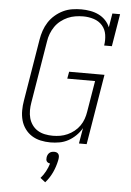

<svg xmlns="http://www.w3.org/2000/svg" viewBox="-63 -789 726 1066"><g transform="rotate(5 300.0 -256.0)"><path d="M239 8Q211 8 184 2Q157 -4 135 -18Q113 -32 97.5 -53.5Q82 -75 75 -100.5Q68 -126 68 -154.5Q68 -183 73 -211L130 -556Q134 -581 142.5 -606Q151 -631 165.5 -653.5Q180 -676 201 -694Q222 -712 246 -723.5Q270 -735 296 -739Q322 -743 347 -743Q372 -743 397 -738.5Q422 -734 443.5 -723.5Q465 -713 481.5 -696Q498 -679 507 -657L520 -735H563L533 -554H490Q495 -584 490.5 -614Q486 -644 467 -665.5Q448 -687 419.5 -696Q391 -705 361 -705Q339 -705 317 -701.5Q295 -698 274.5 -689Q254 -680 235.5 -665.5Q217 -651 204 -632Q191 -613 183 -592Q175 -571 172 -549L115 -204Q111 -182 111 -159.5Q111 -137 116.5 -116.5Q122 -96 134.5 -78.5Q147 -61 165 -50Q183 -39 205 -34.5Q227 -30 249 -30Q249 -30 249 -30Q249 -30 249 -30Q270 -30 290.5 -33.5Q311 -37 331 -46Q351 -55 368.5 -69Q386 -83 398.5 -101Q411 -119 418 -139Q425 -159 428 -179L457 -353H302L309 -392H506L441 0H398L413 -87Q400 -64 380.5 -45Q361 -26 338 -13.5Q315 -1 289.5 3.5Q264 8 239 8ZM230 231 202 209Q218 191 229.5 169.5Q241 148 248 125Q242 124 237 121.5Q232 119 229 114.5Q226 110 225.5 104Q225 98 226 92Q227 85 230 78.5Q233 72 238.5 67Q244 62 251 60Q258 58 265 58Q272 58 278 60Q284 62 288 67Q292 72 293 78.5Q294 85 293 92V94L291 105Q284 139 269 171.5Q254 204 230 231Z"/></g></svg>

Font: Iosevka Slab XLtEx
Style: Italic
Weight: 200
Width: 7
Italic angle: -9°
Monospace: yes
Designer: Belleve Invis
Foundry: Belleve Invis
Version: Version 11.1.0; ttfautohint (v1.8.3)